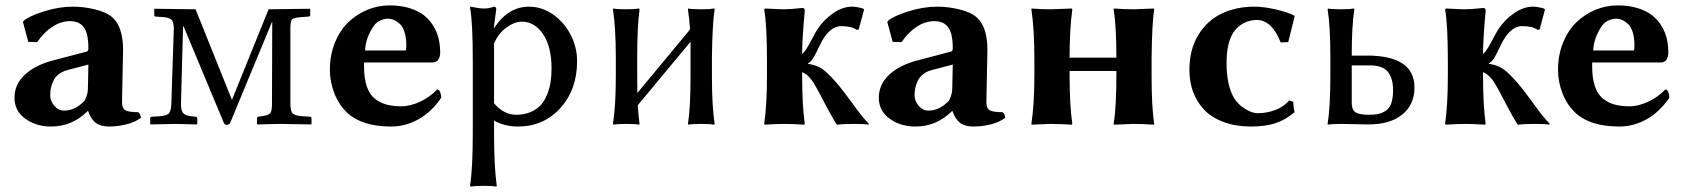

<svg xmlns="http://www.w3.org/2000/svg" viewBox="-20 -464 6314 719"><path d="M311 -222.2 309.1 -128.9C309.1 -122.1 307.5 -113.8 304.2 -104C300.9 -94.2 297.5 -87.6 293.9 -84C271.2 -61.2 246.6 -49.8 220.2 -49.8C205.9 -49.8 193.6 -55.8 183.3 -67.9C173.1 -79.9 168 -92.9 168 -106.9C168 -116.7 168.9 -126.1 170.9 -135.3C172.9 -144.4 176 -153.4 180.4 -162.4C184.8 -171.3 191.3 -179.2 200 -186C208.6 -192.9 218.9 -197.9 231 -201.2ZM437 -80.1C437 -91.1 437.7 -126.1 439 -185.1C440.3 -244 440.9 -274.6 440.9 -276.9C440.9 -334.5 427.6 -375.2 400.9 -398.9C386.2 -411.9 364.3 -422 335.2 -429C306.1 -436 278 -439.3 251 -439C217.4 -439 182 -433.1 144.8 -421.4C107.5 -409.7 82.2 -397.9 68.8 -386.2L65.9 -381.8L85.9 -307.1L119.1 -306.2C136.4 -331.2 155.6 -350.6 176.8 -364.3C197.9 -377.9 219.7 -384.8 242.2 -384.8C265.3 -384.8 282.6 -377.1 293.9 -361.8C305.3 -346.5 311 -320.3 311 -283.2C311 -276.4 309.1 -272.3 305.2 -271L188 -240.2C139.5 -228.5 101.7 -210.4 74.7 -185.8C47.7 -161.2 34.2 -132 34.2 -98.1C34.2 -65.3 47.7 -39.1 74.7 -19.5C101.7 0 133.8 9.8 170.9 9.8C224 9.8 269.7 -9.4 308.1 -47.9H310.1C317.2 -27.3 326.8 -12.6 338.9 -3.7C350.9 5.3 367.7 9.8 389.2 9.8C410.6 9.8 432.3 7 454.1 1.5C475.9 -4.1 493.8 -12.2 507.8 -22.9C506.2 -33 502.9 -40 498 -43.9C475.6 -43.9 459.8 -46.1 450.7 -50.5C441.6 -54.9 437 -64.8 437 -80.1Z M558.6 -431.2 557.6 -429.2V-407.2C557.6 -404 559.2 -402.2 562.5 -401.9L591.8 -399.9C606.1 -398.9 616.2 -395.7 622.1 -390.1C627.9 -384.6 630.9 -373.5 630.9 -356.9L621.6 -75.2C620.9 -57.3 617.9 -45.4 612.5 -39.6C607.2 -33.7 595.9 -30.1 578.6 -28.8L548.8 -26.9C544.6 -26.2 542.5 -24.6 542.5 -22V0L543.5 2L637.7 0L716.8 2L718.8 0V-21C718.8 -24.3 716.6 -26.2 712.4 -26.9L695.8 -28.8C680.8 -30.4 670.7 -34.5 665.5 -41C660.3 -47.2 657.7 -58.6 657.7 -75.2L665.5 -365.2H667.5L817.4 -5.9C820.3 0.7 824.1 3.9 828.6 3.9C835.1 3.9 839.8 0.7 842.8 -5.9L998.5 -381.8H999.5L998.5 -76.2C998.5 -57.9 996.5 -46.1 992.4 -40.8C988.4 -35.4 977.7 -31.4 960.4 -28.8L947.8 -26.9C944.2 -26.2 942.4 -24.3 942.4 -21V0L943.8 2L1028.8 0L1145.5 2L1146.5 0V-21C1146.5 -24.6 1144.5 -26.5 1140.6 -26.9L1110.8 -28.8C1092.3 -30.1 1080.4 -33.9 1075.2 -40.3C1070 -46.6 1067.4 -58.6 1067.4 -76.2V-356.9C1067.4 -375.5 1069.5 -387 1073.7 -391.4C1078 -395.8 1089.2 -398.6 1107.4 -399.9L1135.7 -401.9C1139.6 -402.2 1141.6 -404 1141.6 -407.2V-429.2L1139.6 -431.2L985.8 -429.2L848.6 -89.8L712.4 -429.2Z M1347.2 -274.9C1348.1 -305.2 1358.6 -335.3 1378.4 -365.2C1385.6 -375.7 1394.3 -383.1 1404.5 -387.5C1414.8 -391.8 1424 -394 1432.1 -394C1439.6 -394 1447 -392.6 1454.3 -389.6C1461.7 -386.7 1469.1 -381.9 1476.6 -375.2C1484 -368.6 1490.1 -358.4 1494.6 -344.7C1499.2 -331.1 1501.5 -314.8 1501.5 -295.9C1501.5 -283.2 1500.8 -276.2 1499.5 -274.9ZM1617.2 -128.9C1597.7 -108.7 1575.7 -93.2 1551.3 -82.3C1526.9 -71.4 1504.6 -65.9 1484.4 -65.9C1463.2 -65.9 1444.7 -68 1429 -72C1413.2 -76.1 1398.5 -83.3 1385 -93.5C1371.5 -103.8 1361.2 -119 1354 -139.2C1346.8 -159.3 1343.3 -184.2 1343.3 -213.9V-230H1599.1C1609.9 -230 1617.4 -233.7 1621.8 -241.2C1626.2 -248.7 1628.4 -257 1628.4 -266.1C1628.4 -284 1626.6 -301.1 1623 -317.4C1619.5 -333.7 1613 -349.6 1603.8 -365.2C1594.5 -380.9 1582.8 -394.4 1568.8 -405.8C1554.9 -417.2 1536.7 -426.4 1514.4 -433.3C1492.1 -440.3 1466.8 -443.8 1438.5 -443.8C1409.8 -443.8 1382.2 -438.3 1355.5 -427.2C1328.8 -416.2 1305 -400.6 1284.2 -380.6C1263.3 -360.6 1246.7 -335.1 1234.1 -304.2C1221.6 -273.3 1215.3 -239.3 1215.3 -202.1C1215.3 -171.9 1221.2 -141.9 1232.9 -112.3C1245 -83 1261.4 -58.9 1282.2 -40C1318.7 -6.8 1373 9.8 1445.3 9.8C1480.8 9.8 1514.7 0.7 1547.1 -17.3C1579.5 -35.4 1607.9 -62.3 1632.3 -98.1C1632.3 -105.6 1630.9 -112.6 1628.2 -119.1C1625.4 -125.7 1621.7 -128.9 1617.2 -128.9Z M1830.1 -300.8C1840.5 -325.8 1855.8 -345.8 1876 -360.6C1896.2 -375.4 1915.5 -382.8 1934.1 -382.8C1966 -382.8 1992.5 -367.3 2013.7 -336.2C2034.8 -305.1 2045.4 -262.4 2045.4 -208C2045.4 -190.4 2044.3 -173.8 2042 -158.2C2039.7 -142.6 2035.6 -127 2029.5 -111.6C2023.5 -96.1 2015.7 -82.8 2006.1 -71.8C1996.5 -60.7 1983.7 -51.7 1967.8 -44.7C1951.8 -37.7 1933.6 -34.2 1913.1 -34.2C1882.2 -34.2 1854.5 -48.5 1830.1 -77.1ZM1750.5 32.2C1750.5 121.1 1747.1 187.7 1740.2 231.9L1741.2 234.9L1745.6 234.4C1748.9 233.7 1754.6 233.2 1762.7 232.7C1770.8 232.2 1780.1 231.9 1790.5 231.9C1813.3 231.9 1829.3 232.9 1838.4 234.9L1840.3 231.9C1833.5 184.7 1830.1 118.2 1830.1 32.2V-12.2C1856.8 2.4 1886.6 9.8 1919.4 9.8C1983.9 9.8 2036.9 -13.3 2078.6 -59.6C2120.3 -105.8 2141.1 -164.2 2141.1 -234.9C2141.1 -269.7 2133 -302.8 2116.7 -334.2C2100.4 -365.6 2078.4 -391 2050.5 -410.2C2022.7 -429.4 1993 -439 1961.4 -439C1909 -439 1865.6 -412.6 1831.1 -359.9H1829.1L1838.4 -429.2C1838.4 -435.7 1835.3 -439 1829.1 -439C1817.4 -434.4 1805.5 -432.1 1793.5 -432.1C1781.1 -432.1 1764 -434.4 1742.2 -439L1740.2 -436C1747.1 -398.9 1750.5 -331.9 1750.5 -234.9Z M2366.2 -250C2366.2 -326.5 2369.1 -386.2 2375 -429.2L2373 -432.1L2368.7 -431.6C2365.7 -431 2360.3 -430.4 2352.3 -429.9C2344.3 -429.4 2335.3 -429.2 2325.2 -429.2C2301.8 -429.2 2285.5 -430.2 2276.4 -432.1L2275.4 -429.2C2282.6 -380.4 2286.1 -320.3 2286.1 -249V-180.2C2286.1 -106.3 2282.6 -46.2 2275.4 0L2276.4 2.9L2280.8 2C2283.7 1.6 2289.2 1.2 2297.4 0.7C2305.5 0.2 2314.8 0 2325.2 0C2348 0 2363.9 1 2373 2.9L2375 0C2372.1 -20.5 2369.8 -43.8 2368.2 -69.8L2565.9 -307.6V-250V-179.2C2565.9 -99.8 2562.7 -40 2556.2 0L2557.1 2.9L2561.5 2C2564.5 1.6 2570 1.2 2578.1 0.7C2586.3 0.2 2595.5 0 2606 0C2628.7 0 2644.9 1 2654.3 2.9L2656.2 0C2649.4 -44.3 2646 -104 2646 -179.2V-250C2647 -332 2650.4 -391.8 2656.2 -429.2L2654.3 -432.1L2649.9 -431.6C2647 -431 2641.4 -430.4 2633.3 -429.9C2625.2 -429.4 2616 -429.2 2606 -429.2C2582.5 -429.2 2566.2 -430.2 2557.1 -432.1L2556.2 -429.2C2559.7 -406.1 2562.3 -380.9 2564 -353.5L2366.7 -115.7C2366.4 -128.7 2366.2 -150.2 2366.2 -180.2Z M2852.1 -234.9V-180.2C2852.1 -107.6 2848.6 -47.5 2841.8 0L2843.8 2.9C2873.7 1 2898.4 0 2918 0C2937.5 0 2962.1 1 2991.7 2.9L2993.7 0C2987.1 -47.5 2983.9 -107.6 2983.9 -180.2V-193.8C2988.4 -191.9 2992.7 -189.6 2996.6 -187C3000.5 -184.4 3004.3 -181.2 3008.1 -177.2C3011.8 -173.3 3014.8 -170.1 3017.1 -167.5C3019.4 -164.9 3022.3 -160.8 3025.9 -155.3L3033.2 -142.6C3034.8 -140.3 3037.7 -135.4 3041.7 -127.9C3045.8 -120.4 3048.5 -115.4 3049.8 -112.8L3066.4 -81.1L3088.4 -40C3095.5 -27 3104 -12.7 3113.8 2.9C3129.1 1 3151 0 3179.7 0C3205.7 0 3223.1 1 3231.9 2.9L3233.9 0C3214 -20.8 3192.7 -47.5 3169.9 -80.1C3146.8 -112 3126.5 -138 3108.9 -158.2C3089.4 -180.3 3072.9 -196.1 3059.6 -205.6C3046.2 -215 3028.3 -221.5 3005.9 -225.1V-227.1C3014 -231 3021.3 -238.8 3027.8 -250.5C3034.3 -262.2 3041.6 -276.5 3049.6 -293.5C3057.5 -310.4 3065.9 -324.2 3074.7 -335C3092 -355.8 3110.4 -366.2 3129.9 -366.2C3156.6 -366.2 3175.9 -361.5 3188 -352.1L3195.8 -354L3215.8 -428.2L3211.9 -432.1C3196 -436.7 3182.3 -439 3170.9 -439C3146.8 -439 3123 -430.7 3099.4 -414.1C3075.8 -397.5 3056.3 -377.4 3041 -354C3036.1 -346.8 3027.7 -331.6 3015.6 -308.3C3003.6 -285.1 2993 -269.5 2983.9 -261.7C2983.9 -277 2984.3 -292.4 2985.1 -307.9C2985.9 -323.3 2986.7 -335.6 2987.3 -344.7C2988 -353.8 2988.9 -367.2 2990.2 -384.8L2993.7 -423.8C2993.7 -430.7 2990.7 -434.1 2984.9 -434.1C2953.3 -430.8 2930.3 -429.2 2916 -429.2C2905.9 -429.2 2892.4 -429.7 2875.5 -430.7C2858.6 -431.6 2848.3 -432.1 2844.7 -432.1L2841.8 -428.2C2848.6 -390.8 2852.1 -326.3 2852.1 -234.9Z M3547.9 -222.2 3545.9 -128.9C3545.9 -122.1 3544.3 -113.8 3541 -104C3537.8 -94.2 3534.3 -87.6 3530.8 -84C3508 -61.2 3483.4 -49.8 3457 -49.8C3442.7 -49.8 3430.4 -55.8 3420.2 -67.9C3409.9 -79.9 3404.8 -92.9 3404.8 -106.9C3404.8 -116.7 3405.8 -126.1 3407.7 -135.3C3409.7 -144.4 3412.8 -153.4 3417.2 -162.4C3421.6 -171.3 3428.1 -179.2 3436.8 -186C3445.4 -192.9 3455.7 -197.9 3467.8 -201.2ZM3673.8 -80.1C3673.8 -91.1 3674.5 -126.1 3675.8 -185.1C3677.1 -244 3677.7 -274.6 3677.7 -276.9C3677.7 -334.5 3664.4 -375.2 3637.7 -398.9C3623 -411.9 3601.2 -422 3572 -429C3542.9 -436 3514.8 -439.3 3487.8 -439C3454.3 -439 3418.9 -433.1 3381.6 -421.4C3344.3 -409.7 3319 -397.9 3305.7 -386.2L3302.7 -381.8L3322.8 -307.1L3356 -306.2C3373.2 -331.2 3392.4 -350.6 3413.6 -364.3C3434.7 -377.9 3456.5 -384.8 3479 -384.8C3502.1 -384.8 3519.4 -377.1 3530.8 -361.8C3542.2 -346.5 3547.9 -320.3 3547.9 -283.2C3547.9 -276.4 3545.9 -272.3 3542 -271L3424.8 -240.2C3376.3 -228.5 3338.5 -210.4 3311.5 -185.8C3284.5 -161.2 3271 -132 3271 -98.1C3271 -65.3 3284.5 -39.1 3311.5 -19.5C3338.5 0 3370.6 9.8 3407.7 9.8C3460.8 9.8 3506.5 -9.4 3544.9 -47.9H3546.9C3554 -27.3 3563.6 -12.6 3575.7 -3.7C3587.7 5.3 3604.5 9.8 3626 9.8C3647.5 9.8 3669.1 7 3690.9 1.5C3712.7 -4.1 3730.6 -12.2 3744.6 -22.9C3743 -33 3739.7 -40 3734.9 -43.9C3712.4 -43.9 3696.6 -46.1 3687.5 -50.5C3678.4 -54.9 3673.8 -64.8 3673.8 -80.1Z M4292.5 -250C4293.5 -334.3 4296.7 -394 4302.2 -429.2L4300.3 -432.1L4226.6 -429.2C4203.1 -429.2 4178.1 -430.2 4151.4 -432.1L4150.4 -429.2C4157.2 -387.2 4160.6 -327.5 4160.6 -250V-248H3985.4V-249C3985.4 -319 3988.8 -379.1 3995.6 -429.2L3993.7 -432.1L3912.6 -429.2C3889.2 -429.2 3866 -430.2 3843.3 -432.1L3842.3 -429.2C3849.8 -378.1 3853.5 -318 3853.5 -249V-180.2C3853.5 -108.6 3849.8 -48.5 3842.3 0L3843.3 2.9L3912.6 0C3935.4 0 3962.4 1 3993.7 2.9L3995.6 0C3988.8 -47.2 3985.4 -107.3 3985.4 -180.2V-198.2H4160.6V-179.2C4160.6 -102.1 4157.2 -42.3 4150.4 0L4151.4 2.9L4226.6 0C4249.3 0 4273.9 1 4300.3 2.9L4302.2 0C4295.7 -42.3 4292.5 -102.1 4292.5 -179.2Z M4686 -389.2C4723.8 -389.2 4753.7 -361.2 4775.9 -305.2L4804.2 -306.2L4828.1 -402.8L4826.2 -405.8C4810.2 -414.2 4787.4 -421.9 4757.8 -428.7C4728.2 -435.5 4701.3 -439 4677.2 -439C4631.7 -439 4590.8 -430.3 4554.7 -413.1C4518.6 -395.8 4489.4 -369.1 4467.3 -332.8C4445.1 -296.5 4434.1 -252.9 4434.1 -202.1C4434.1 -142.9 4452.1 -93.6 4488.3 -54.2C4506.5 -34.3 4530.9 -18.7 4561.5 -7.3C4592.1 4.1 4626 9.8 4663.1 9.8C4700.5 9.8 4731.7 5.6 4756.6 -2.7C4781.5 -11 4805.3 -24.7 4828.1 -43.9C4824.9 -56.3 4823.2 -69.3 4823.2 -83L4807.1 -87.9C4794.1 -71.9 4776.9 -60 4755.4 -52C4733.9 -44 4712.1 -40 4689.9 -40C4675.6 -40 4659.8 -45.5 4642.6 -56.4C4625.3 -67.3 4612.1 -79.9 4603 -94.2C4583.2 -125.8 4573.2 -170.4 4573.2 -228C4573.2 -277.2 4581.4 -314.8 4597.7 -340.8C4607.4 -356.1 4620.1 -368 4635.7 -376.5C4651.4 -384.9 4668.1 -389.2 4686 -389.2Z M5196.8 -126C5196.8 -106.1 5194.5 -89.8 5189.9 -77.1C5185.4 -64.5 5178.5 -55.1 5169.2 -49.1C5159.9 -43.1 5150.5 -39.1 5140.9 -37.1C5131.3 -35.2 5119.3 -34.2 5105 -34.2C5081.5 -34.2 5065.2 -37.4 5055.9 -43.7C5046.6 -50 5042 -61.8 5042 -79.1V-219.2H5108.9C5141.8 -219.2 5164.6 -211.1 5177.5 -194.8C5190.3 -178.5 5196.8 -155.6 5196.8 -126ZM5042 -258.8C5042 -330.1 5045.2 -386.9 5051.8 -429.2L5049.8 -432.1L5045.4 -431.6C5042.5 -431 5037 -430.4 5029.1 -429.9C5021.1 -429.4 5012 -429.2 5002 -429.2C4978.5 -429.2 4962.1 -430.2 4952.6 -432.1L4951.7 -429.2C4958.5 -387.2 4961.9 -327.5 4961.9 -250V-179.2C4961.9 -102.1 4958.5 -42.3 4951.7 0L4952.6 2.9L4957 2C4960 1.6 4965.6 1.2 4973.9 0.7C4982.2 0.2 4991.5 0 5002 0C5015.3 0 5032.3 0.3 5053 1C5073.6 1.6 5090.7 2 5104 2C5158.7 2 5201.2 -10.4 5231.4 -35.2C5261.7 -59.9 5276.9 -93.6 5276.9 -136.2C5276.9 -216 5217.4 -255.9 5098.6 -255.9H5042Z M5401.9 -234.9V-180.2C5401.9 -107.6 5398.4 -47.5 5391.6 0L5393.6 2.9C5423.5 1 5448.2 0 5467.8 0C5487.3 0 5511.9 1 5541.5 2.9L5543.5 0C5536.9 -47.5 5533.7 -107.6 5533.7 -180.2V-193.8C5538.2 -191.9 5542.5 -189.6 5546.4 -187C5550.3 -184.4 5554.1 -181.2 5557.9 -177.2C5561.6 -173.3 5564.6 -170.1 5566.9 -167.5C5569.2 -164.9 5572.1 -160.8 5575.7 -155.3L5583 -142.6C5584.6 -140.3 5587.5 -135.4 5591.6 -127.9C5595.6 -120.4 5598.3 -115.4 5599.6 -112.8L5616.2 -81.1L5638.2 -40C5645.3 -27 5653.8 -12.7 5663.6 2.9C5678.9 1 5700.8 0 5729.5 0C5755.5 0 5772.9 1 5781.7 2.9L5783.7 0C5763.8 -20.8 5742.5 -47.5 5719.7 -80.1C5696.6 -112 5676.3 -138 5658.7 -158.2C5639.2 -180.3 5622.7 -196.1 5609.4 -205.6C5596 -215 5578.1 -221.5 5555.7 -225.1V-227.1C5563.8 -231 5571.1 -238.8 5577.6 -250.5C5584.1 -262.2 5591.4 -276.5 5599.4 -293.5C5607.3 -310.4 5615.7 -324.2 5624.5 -335C5641.8 -355.8 5660.2 -366.2 5679.7 -366.2C5706.4 -366.2 5725.7 -361.5 5737.8 -352.1L5745.6 -354L5765.6 -428.2L5761.7 -432.1C5745.8 -436.7 5732.1 -439 5720.7 -439C5696.6 -439 5672.8 -430.7 5649.2 -414.1C5625.6 -397.5 5606.1 -377.4 5590.8 -354C5585.9 -346.8 5577.5 -331.6 5565.4 -308.3C5553.4 -285.1 5542.8 -269.5 5533.7 -261.7C5533.7 -277 5534.1 -292.4 5534.9 -307.9C5535.7 -323.3 5536.5 -335.6 5537.1 -344.7C5537.8 -353.8 5538.7 -367.2 5540 -384.8L5543.5 -423.8C5543.5 -430.7 5540.5 -434.1 5534.7 -434.1C5503.1 -430.8 5480.1 -429.2 5465.8 -429.2C5455.7 -429.2 5442.2 -429.7 5425.3 -430.7C5408.4 -431.6 5398.1 -432.1 5394.5 -432.1L5391.6 -428.2C5398.4 -390.8 5401.9 -326.3 5401.9 -234.9Z M5946.3 -274.9C5947.3 -305.2 5957.7 -335.3 5977.5 -365.2C5984.7 -375.7 5993.4 -383.1 6003.7 -387.5C6013.9 -391.8 6023.1 -394 6031.2 -394C6038.7 -394 6046.1 -392.6 6053.5 -389.6C6060.8 -386.7 6068.2 -381.9 6075.7 -375.2C6083.2 -368.6 6089.2 -358.4 6093.8 -344.7C6098.3 -331.1 6100.6 -314.8 6100.6 -295.9C6100.6 -283.2 6099.9 -276.2 6098.6 -274.9ZM6216.3 -128.9C6196.8 -108.7 6174.8 -93.2 6150.4 -82.3C6126 -71.4 6103.7 -65.9 6083.5 -65.9C6062.3 -65.9 6043.9 -68 6028.1 -72C6012.3 -76.1 5997.6 -83.3 5984.1 -93.5C5970.6 -103.8 5960.3 -119 5953.1 -139.2C5946 -159.3 5942.4 -184.2 5942.4 -213.9V-230H6198.2C6209 -230 6216.6 -233.7 6220.9 -241.2C6225.3 -248.7 6227.5 -257 6227.5 -266.1C6227.5 -284 6225.7 -301.1 6222.2 -317.4C6218.6 -333.7 6212.2 -349.6 6202.9 -365.2C6193.6 -380.9 6182 -394.4 6168 -405.8C6154 -417.2 6135.8 -426.4 6113.5 -433.3C6091.2 -440.3 6065.9 -443.8 6037.6 -443.8C6009 -443.8 5981.3 -438.3 5954.6 -427.2C5927.9 -416.2 5904.1 -400.6 5883.3 -380.6C5862.5 -360.6 5845.8 -335.1 5833.3 -304.2C5820.7 -273.3 5814.5 -239.3 5814.5 -202.1C5814.5 -171.9 5820.3 -141.9 5832 -112.3C5844.1 -83 5860.5 -58.9 5881.3 -40C5917.8 -6.8 5972.2 9.8 6044.4 9.8C6079.9 9.8 6113.9 0.7 6146.2 -17.3C6178.6 -35.4 6207 -62.3 6231.4 -98.1C6231.4 -105.6 6230.1 -112.6 6227.3 -119.1C6224.5 -125.7 6220.9 -128.9 6216.3 -128.9Z"/></svg>

Font: Linux Biolinum G
Style: Bold
Weight: 700
Designer: Philipp H. Poll
Foundry: Philipp H. Poll
Version: Version 1.1.0